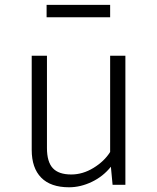

<svg xmlns="http://www.w3.org/2000/svg" viewBox="-20 -771 655 801"><path d="M175.9 -153.3Q175.9 -95.9 200.3 -69.5Q224.6 -43.1 277.4 -43.1Q325.1 -43.1 370 -70.5Q414.9 -97.9 439.5 -136.9V-538.5H503.1V0H449.7L442.6 -75.4Q410.3 -34.9 363.1 -12.3Q315.9 10.3 268.2 10.3Q191.3 10.3 151.8 -30Q112.3 -70.3 112.3 -145.6V-538.5H175.9ZM439.5 -750.8V-699H174.4V-750.8Z"/></svg>

Font: Fira Code Fixed Light
Style: Regular
Weight: 300
Monospace: yes
Designer: Carrois Corporate, Edenspiekermann AG, Nikita Prokopov
Foundry: Carrois Corporate, Edenspiekermann AG, Nikita Prokopov
Version: Version 5.002